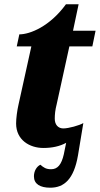

<svg xmlns="http://www.w3.org/2000/svg" viewBox="-20 -679 465 894"><path d="M214 195C279 195 324 155 343 45L368 -106C350 -95 299 -81 275 -81C251 -81 235 -98 235 -126C235 -146 237 -167 244 -194L303 -463H410L425 -536H320L346 -659H287C212 -556 120 -519 70 -519L58 -463H126L66 -191C60 -165 55 -128 55 -104C55 -27 118 10 182 10C223 10 259 2 288 -14L277 40C266 88 248 109 218 109C194 109 183 101 168 88C151 96 138 117 138 142C138 178 167 195 214 195Z"/></svg>

Font: Noto Serif Condensed Black
Style: Italic
Weight: 900
Width: 3
Italic angle: -12°
Designer: Monotype Design Team
Foundry: Monotype Imaging Inc.
Version: Version 2.013